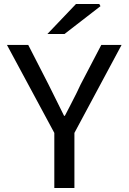

<svg xmlns="http://www.w3.org/2000/svg" viewBox="-20 -945 646 965"><path d="M253 -277 15 -719H122L224 -520L302 -363H306Q311 -373 331 -411Q372 -490 385 -520L489 -719H591L354 -277V0H253ZM362 -925H479L485 -914L304 -774H218Z"/></svg>

Font: Nebula Sans Medium
Style: Regular
Weight: 500
Designer: Paul D. Hunt for Adobe (as Source Sans)
Foundry: Nebula Entertainment & Broadcasting LLC
Version: Version 1.010